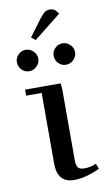

<svg xmlns="http://www.w3.org/2000/svg" viewBox="-89 -824 499 874"><g transform="rotate(-10 160.5 -387.0)"><path d="M31.5 -533Q17.1 -547.9 17.1 -567.9Q17.1 -587.9 31.5 -602.5Q45.9 -617.2 65.9 -617.2Q85.9 -617.2 101.1 -602.5Q116.2 -587.9 116.2 -567.9Q116.2 -547.9 101.1 -533Q85.9 -518.1 65.9 -518.1Q45.9 -518.1 31.5 -533ZM32.2 -411.1V-439H196.8L199.2 -411.1V-86.9Q199.2 -59.1 207 -49.1Q214.8 -39.1 237.8 -39.1Q265.1 -39.1 291 -50.8L300.8 -25.9Q233.4 4.9 182.1 4.9Q104 4.9 104 -85V-411.1ZM100.1 -668 158.2 -746.1Q173.3 -765.1 183.1 -772Q192.9 -778.8 207 -778.8Q212.4 -778.8 218.3 -777.1Q224.1 -775.4 227.1 -773.4L230 -772L245.1 -752.9L119.1 -652.8ZM201.4 -533Q187 -547.9 187 -567.9Q187 -587.9 201.4 -602.5Q215.8 -617.2 235.8 -617.2Q255.9 -617.2 271 -602.5Q286.1 -587.9 286.1 -567.9Q286.1 -547.9 271 -533Q255.9 -518.1 235.8 -518.1Q215.8 -518.1 201.4 -533Z"/></g></svg>

Font: Dehuti
Style: Bold
Weight: 700
Version: Version 1.2